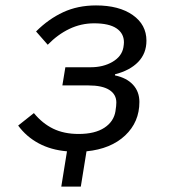

<svg xmlns="http://www.w3.org/2000/svg" viewBox="-20 -548 640 708"><path d="M227 10Q168 5 122.5 -19.5Q77 -44 47 -85L105 -131Q136 -93 176 -73.5Q216 -54 270 -54Q330 -54 365 -77Q400 -100 406 -139V-140Q409 -158 409 -170Q409 -200 383 -216.5Q357 -233 306 -233H210L221 -300H314Q361 -300 395 -320Q429 -340 435 -373Q437 -385 437 -392Q437 -425 409.5 -443.5Q382 -462 327 -462Q279 -462 236 -441.5Q193 -421 156 -383L113 -432Q159 -478 213 -503Q267 -528 334 -528Q419 -528 469.5 -492.5Q520 -457 520 -398Q520 -351 489.5 -319.5Q459 -288 404 -274V-270Q447 -261 470.5 -235.5Q494 -210 494 -172Q494 -98 441.5 -48.5Q389 1 299 10L278 140H206Z"/></svg>

Font: iA Writer Mono V
Style: Regular
Weight: 400
Italic angle: -9.5°
Designer: Mike Abbink, Paul van der Laan, Pieter van Rosmalen
Foundry: Bold Monday
Version: Version 2.000